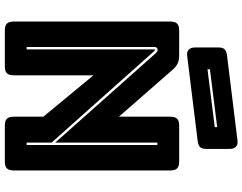

<svg xmlns="http://www.w3.org/2000/svg" viewBox="-124 -877 1001 793"><g transform="rotate(90 376.5 -480.5)"><path d="M201 -622Q196 -627 193 -629Q190 -631 186 -631Q182 -631 178 -628Q174 -625 174 -619V-90H184V-617Q184 -618 184.5 -619Q185 -620 186 -620Q187 -620 188.5 -619Q190 -618 191 -617L569 -193V-90H579V-630H569V-208ZM255 0H105Q86 0 77.5 -8.5Q69 -17 69 -36V-684Q69 -703 77.5 -711.5Q86 -720 105 -720H209Q228 -720 241.5 -714Q255 -708 268 -693L462 -471V-684Q462 -703 470.5 -711.5Q479 -720 498 -720H648Q667 -720 675.5 -711.5Q684 -703 684 -684V-36Q684 -17 675.5 -8.5Q667 0 648 0H498Q479 0 470.5 -8.5Q462 -17 462 -36V-159L291 -366V-36Q291 -17 282.5 -8.5Q274 0 255 0ZM559 -796 210 -753Q193 -751 184.5 -760Q176 -769 176 -786V-882Q176 -901 184.5 -908.5Q193 -916 212 -918L561 -961Q578 -963 586.5 -954Q595 -945 595 -928V-832Q595 -813 586.5 -805.5Q578 -798 559 -796ZM266 -847V-837L505 -867V-877Z"/></g></svg>

Font: Bungee Inline
Style: Regular
Weight: 400
Designer: David Jonathan Ross
Foundry: David Jonathan Ross
Version: Version 1.001;PS 1.0;hotconv 1.0.72;makeotf.lib2.5.5900